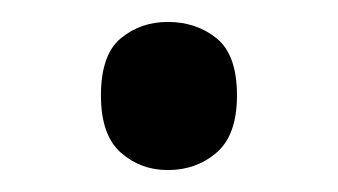

<svg xmlns="http://www.w3.org/2000/svg" viewBox="-20 -491 308 175"><path d="M72 -404Q72 -441 90 -456Q108 -471 133 -471Q159 -471 177.5 -456Q196 -441 196 -404Q196 -368 177.5 -352Q159 -336 133 -336Q108 -336 90 -352Q72 -368 72 -404Z"/></svg>

Font: Noto Sans Tamil UI
Style: Regular
Weight: 400
Designer: Jelle Bosma - Monotype Design Team
Foundry: Monotype Imaging Inc.
Version: Version 2.004; ttfautohint (v1.8.4.7-5d5b)